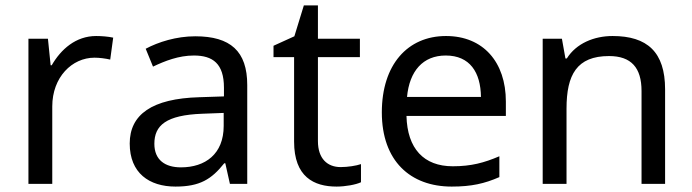

<svg xmlns="http://www.w3.org/2000/svg" viewBox="-20 -679 2557 709"><path d="M335 -546C260 -546 205 -497 171 -438H167L157 -536H85V0H173V-286C173 -394 246 -466 329 -466C347 -466 370 -463 387 -459L398 -540C380 -544 355 -546 335 -546Z M701 -545C631 -545 565 -524 518 -499L545 -433C589 -454 640 -474 696 -474C766 -474 807 -444 807 -355V-323L716 -320C541 -315 459 -256 459 -149C459 -40 531 10 628 10C718 10 761 -17 808 -76H812L829 0H893V-365C893 -490 831 -545 701 -545ZM727 -259 806 -262V-214C806 -110 738 -61 648 -61C590 -61 550 -88 550 -148C550 -216 593 -254 727 -259Z M1238 -62C1189 -62 1154 -93 1154 -158V-468H1309V-536H1154V-659H1102L1067 -545L990 -510V-468H1066V-156C1066 -26 1139 10 1223 10C1255 10 1294 3 1313 -6V-73C1296 -67 1264 -62 1238 -62Z M1627 -546C1485 -546 1390 -440 1390 -264C1390 -85 1495 10 1648 10C1721 10 1769 -1 1824 -25V-102C1768 -78 1720 -65 1652 -65C1545 -65 1484 -130 1481 -251H1848V-304C1848 -450 1764 -546 1627 -546ZM1626 -474C1715 -474 1755 -412 1756 -321H1483C1492 -417 1542 -474 1626 -474Z M2242 -546C2174 -546 2108 -519 2073 -463H2068L2055 -536H1984V0H2072V-278C2072 -403 2110 -472 2229 -472C2311 -472 2349 -429 2349 -343V0H2436V-349C2436 -487 2370 -546 2242 -546Z"/></svg>

Font: Noto Sans Mro
Style: Regular
Weight: 400
Designer: Monotype Design Team
Foundry: Monotype Imaging Inc.
Version: Version 2.001